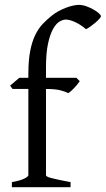

<svg xmlns="http://www.w3.org/2000/svg" viewBox="-20 -777 439 797"><path d="M398.9 -710Q398.9 -706.1 391.8 -698.2Q384.8 -690.4 375 -682.1Q365.2 -673.8 354.7 -666.5Q344.2 -659.2 336.9 -655.8Q325.2 -666 313.2 -673.6Q301.3 -681.2 290.3 -686Q279.3 -690.9 269.8 -693.4Q260.3 -695.8 253.9 -695.8Q241.2 -695.8 226.8 -687.3Q212.4 -678.7 200 -656.2Q187.5 -633.8 179.2 -595.2Q170.9 -556.6 170.9 -496.1V-454.1H296.9L311 -439.9Q306.6 -433.1 300 -425.3Q293.5 -417.5 286.9 -410.6Q280.3 -403.8 273.9 -398.2Q267.6 -392.6 263.2 -390.6Q252 -396.5 231 -402.1Q210 -407.7 170.9 -407.7V-49.8Q170.9 -46.9 176 -43.9Q181.2 -41 193.4 -37.8Q205.6 -34.7 224.9 -30.5Q244.1 -26.4 272.9 -21V0H29.3V-21Q63 -26.9 80.3 -35.4Q97.7 -43.9 97.7 -49.8V-407.7H32.2L22 -421.4L60.1 -454.1H97.7V-469.2Q97.7 -526.9 105.5 -566.2Q113.3 -605.5 126.7 -632.6Q140.1 -659.7 157.7 -678Q175.3 -696.3 194.8 -711.9Q208 -722.7 223.6 -731Q239.3 -739.3 254.6 -745.1Q270 -751 283.9 -753.9Q297.9 -756.8 307.1 -756.8Q322.3 -756.8 338.4 -751Q354.5 -745.1 367.9 -737.5Q381.3 -730 390.1 -722.2Q398.9 -714.4 398.9 -710Z"/></svg>

Font: Gentium Plus Eur
Style: Regular
Weight: 400
Designer: J. Victor Gaultney, Annie Olsen, Iska Routamaa, Becca Hirsbrunner
Foundry: SIL International
Version: Version 5.000